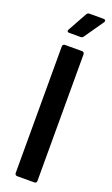

<svg xmlns="http://www.w3.org/2000/svg" viewBox="-171 -925 561 962"><g transform="rotate(20 109.5 -444.5)"><path d="M52 -12V-688Q52 -693 55.5 -696.5Q59 -700 64 -700H156Q161 -700 164.5 -696.5Q168 -693 168 -688V-12Q168 -7 164.5 -3.5Q161 0 156 0H64Q59 0 55.5 -3.5Q52 -7 52 -12ZM55 -778 112 -881Q117 -889 127 -889H202Q209 -889 211.5 -884.5Q214 -880 210 -874L139 -772Q134 -764 125 -764H63Q56 -764 54 -768Q52 -772 55 -778Z"/></g></svg>

Font: Barlow Semi Condensed SemiBold
Style: Regular
Weight: 600
Width: 4
Designer: Jeremy Tribby
Foundry: Tribby Type
Version: Version 1.408